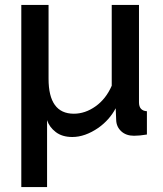

<svg xmlns="http://www.w3.org/2000/svg" viewBox="-20 -543 657 775"><path d="M170 212V-58Q179 -30 205 -10Q231 10 272 10Q323 10 377 -27Q422 -59 447 -106L449 -58Q450 -31 469.5 -13Q489 5 521 5Q543 5 573 0V-94Q541 -96 541 -130V-523H431V-197Q408 -144 366 -114Q324 -84 278 -84Q176 -84 176 -225V-523H66V212Z"/></svg>

Font: RT Raleway SemiBold
Style: Regular
Weight: 400
Designer: Matt McInerney, Pablo Impallari, Rodrigo Fuenzalida — Edited by Milan Moffatt in April 2016
Foundry: Matt McInerney, Pablo Impallari, Rodrigo Fuenzalida — Edited by Milan Moffatt in April 2016
Version: Version 3.001